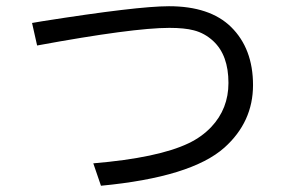

<svg xmlns="http://www.w3.org/2000/svg" viewBox="-20 -576 940 611"><path d="M82 -502.9 113.8 -508.3Q417 -556.2 517.6 -556.2Q647.9 -556.2 715.3 -490.2Q785.2 -421.4 785.2 -305.2Q785.2 -188 694.3 -106.4Q588.9 -12.2 301.3 15.1L276.9 -56.2Q483.4 -73.7 580.1 -120.1Q622.1 -140.1 652.3 -171.9Q707 -230 707 -312Q707 -400.4 658.7 -445.3Q631.3 -470.7 596.7 -479.5Q567.4 -487.3 519 -487.3Q402.8 -487.3 98.1 -431.2Z"/></svg>

Font: FORM UDPGothic
Style: Regular
Weight: 400
Foundry: Pronama LLC
Version: Version 1.05101